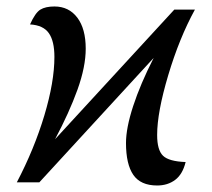

<svg xmlns="http://www.w3.org/2000/svg" viewBox="-20 -566 659 596"><path d="M457 -386.2 102.1 0H32.2Q86.4 -103.5 117.7 -207.8Q148.9 -312 148.9 -389.2Q148.9 -438.5 131.6 -463.1Q114.3 -487.8 73.2 -490.2Q89.4 -526.4 105.2 -536.1Q121.1 -545.9 148.9 -545.9Q193.8 -545.9 220 -511.2Q246.1 -476.6 246.1 -415Q246.1 -358.9 220.5 -287.6Q194.8 -216.3 150.9 -133.8L521 -536.1H585Q536.6 -447.8 502.2 -332.5Q467.8 -217.3 467.8 -147Q467.8 -100.1 486.1 -82.5Q504.4 -64.9 556.2 -63Q546.9 -24.9 523.7 -7.6Q500.5 9.8 467.8 9.8Q416.5 9.8 393.8 -23.2Q371.1 -56.2 371.1 -122.1Q371.1 -168.5 393.3 -236.6Q415.5 -304.7 457 -386.2Z"/></svg>

Font: Droid Serif
Style: Italic
Weight: 400
Italic angle: -12°
Designer: Monotype Design team
Foundry: Monotype Imaging Inc.
Version: Version 1.03